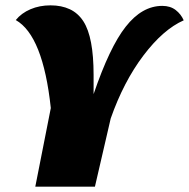

<svg xmlns="http://www.w3.org/2000/svg" viewBox="-20 -698 707 718"><path d="M170 -294Q141 -565 39 -623Q60 -649 94 -663.5Q128 -678 169 -678Q210 -678 241 -663.5Q272 -649 292 -618Q330 -559 330 -418V-346Q390 -522 450 -598Q511 -676 587 -676Q617 -676 637 -660.5Q657 -645 667 -622Q590 -588 516 -490Q442 -392 394 -255L335 0H112Z"/></svg>

Font: Sansita One
Style: Regular
Weight: 400
Designer: Pablo Cosgaya
Foundry: Omnibus-Type
Version: Version 1.001